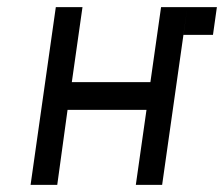

<svg xmlns="http://www.w3.org/2000/svg" viewBox="-20 -520 630 540"><path d="M66 0H141L170 -211H392L362 0H436L507 -500H433L403 -289H182L212 -500H137ZM496 -422H579L590 -500H507Z"/></svg>

Font: Unageo
Style: Regular-Italic
Weight: 400
Designer: Richard Sepsi
Foundry: Richard Sepsi
Version: Version 2.000